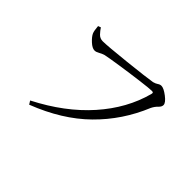

<svg xmlns="http://www.w3.org/2000/svg" viewBox="-130 -962 1259 1259"><g transform="rotate(45 500.0 -332.5)"><path d="M204 -673Q216 -654 233.5 -635.5Q251 -617 277 -617Q320 -617 483.5 -634.5Q647 -652 700 -661Q719 -666 731 -674.5Q743 -683 756 -683Q778 -683 816.5 -653.5Q855 -624 855 -603Q855 -587 838 -571Q821 -555 809 -531Q732 -344 591 -205.5Q450 -67 230 18L215 -6Q430 -116 565 -268.5Q700 -421 747 -598Q750 -609 746.5 -612Q743 -615 735 -615Q713 -615 630.5 -604.5Q548 -594 465.5 -581.5Q383 -569 350 -562Q330 -556 313 -546Q296 -536 282 -536Q260 -536 232 -562Q204 -588 195 -609Q188 -627 185 -666Z"/></g></svg>

Font: Han-Nom Khai
Style: Regular
Weight: 400
Version: Version 1.200;June 22, 2023;FontCreator 14.0.0.2814 64-bit